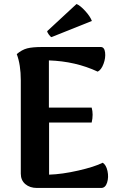

<svg xmlns="http://www.w3.org/2000/svg" viewBox="-20 -931 594 951"><path d="M163.1 0Q127.9 0 105.5 -19Q83 -38.1 83 -70.8V-533.2Q83 -610.4 63 -663.1Q88.4 -684.6 114.5 -691.4Q140.6 -698.2 189.9 -698.2H479Q497.1 -698.2 500.5 -671.4Q503.9 -644.5 492.7 -614.5Q481.4 -584.5 463.9 -576.2Q354.5 -627.4 222.2 -631.8V-397.9H434.1Q443.4 -364.3 434.1 -324.2H223.1V-65.9Q287.6 -67.9 367.7 -86.2Q447.8 -104.5 488.8 -125Q505.9 -114.3 512.5 -83.7Q519 -53.2 510.5 -26.6Q502 0 481 0ZM213.9 -776.9 358.9 -911.1Q377.4 -903.8 402.1 -876.7Q426.8 -849.6 435.1 -827.1L234.9 -747.1Q228.5 -750 220.7 -761.5Q212.9 -772.9 213.9 -776.9Z"/></svg>

Font: Arima
Style: Bold
Weight: 700
Designer: Joana Correia and Natanael Gama
Foundry: NDISCOVER
Version: Version 1.100;Glyphs 3.1.2 (3151)